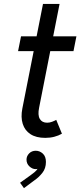

<svg xmlns="http://www.w3.org/2000/svg" viewBox="-20 -705 419 990"><path d="M213.4 5.9Q166.5 5.9 137.2 -13.2Q107.9 -32.2 97.2 -66.4Q86.4 -100.6 95.2 -145.5L201.7 -684.6H287.1L181.6 -149.4Q173.8 -111.3 185.3 -91.8Q196.8 -72.3 223.1 -72.3Q235.8 -72.3 248.5 -77.1Q261.2 -82 270 -86.9L299.3 -15.6Q281.7 -5.4 260 0.2Q238.3 5.9 213.4 5.9ZM73.2 -441.4 88.4 -517.6H374L358.9 -441.4ZM103.5 265.1 83.5 237.3 136.7 199.2Q147.5 191.4 157.7 183.1Q168 174.8 174.6 164.3Q181.2 153.8 180.7 141.1H192.4Q190.9 150.9 184.3 158.9Q177.7 167 163.6 167Q147 167 131.8 153.1Q116.7 139.2 116.7 118.2Q116.7 100.1 130.1 86.2Q143.6 72.3 164.6 72.3Q184.6 72.3 200.7 86.9Q216.8 101.6 216.8 129.9Q216.8 163.1 198.7 186Q180.7 209 159.7 223.1Z"/></svg>

Font: Reddit Sans
Style: Italic
Weight: 400
Italic angle: -11.25°
Designer: Stephen Hutchings
Version: Version 1.013